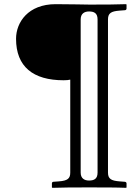

<svg xmlns="http://www.w3.org/2000/svg" viewBox="-20 -667 642 921"><path d="M367 -574C367 -601 384 -612 407 -612C430 -612 448 -605 448 -574V161C448 192 430 199 407 199C384 199 367 188 367 161ZM408 -645C381 -645 322 -647 247 -647C115 -647 57 -560 57 -481C57 -347 139 -282 285 -282C300 -282 308 -283 317 -285V161C317 189 304.6 199.9 263 203L236 205C232 205.3 229 208 229 213V232L231 234C280 232 339 232 408 232C477 232 537.5 232 585 234L587 232V213C587 208 583 205.3 579 205L553 203C513.3 199.9 498 191 498 161V-574C498 -604 513.3 -612.9 553 -616L579 -618C583 -618.3 587 -621 587 -626V-645L585 -647C537.5 -645 477 -645 408 -645Z"/></svg>

Font: Libertinus Serif
Style: Regular
Weight: 400
Designer: Philipp H. Poll
Foundry: Khaled Hosny
Version: Version 6.2